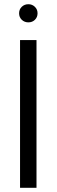

<svg xmlns="http://www.w3.org/2000/svg" viewBox="-20 -890 268 910"><path d="M75 0V-700H153V0ZM114.5 -784Q96 -784 83.2 -796.2Q70.5 -808.5 70.5 -827Q70.5 -845.5 83.2 -857.8Q96 -870 114.5 -870Q132.5 -870 145.2 -857.8Q158 -845.5 158 -827Q158 -808.5 145.5 -796.2Q133 -784 114.5 -784Z"/></svg>

Font: Urbanist
Style: Regular
Weight: 400
Designer: Corey Hu
Foundry: Corey Hu
Version: Version 1.330; ttfautohint (v1.8.4.7-5d5b)